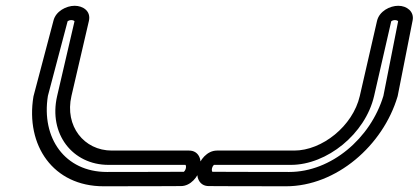

<svg xmlns="http://www.w3.org/2000/svg" viewBox="-20 -626 1463 671"><path d="M1347.3 -551.7C1348.8 -553 1353.6 -555.8 1360.3 -555.8C1367.2 -555.8 1370.7 -552.7 1371.4 -551.7C1369.2 -540.4 1323.5 -308.7 1319.9 -290.9C1275.1 -142.3 1137.2 -25 991 -25C837.9 -25 732.6 -25.6 722.2 -25.7C721.2 -26.8 719.4 -31.1 720.9 -37.8C722.5 -44.7 726.6 -49 727.7 -49.8C741.9 -49.8 890.5 -49.8 996.7 -49.8C1122.5 -49.8 1256.8 -157.9 1287.4 -290.5C1313.5 -403.4 1344.4 -538.8 1347.3 -551.7ZM1297.6 -552.9C1295.7 -544.4 1264.2 -406.5 1237.4 -290.5C1213.1 -185.3 1105.5 -99.8 1008.2 -99.8C896.7 -99.8 738.2 -99.8 738.2 -99.8C703.9 -99.8 677.6 -66.9 670.9 -37.8C664.2 -8.7 675.3 24.3 709.5 24.3C709.5 24.3 817.8 25 979.4 25C1155.7 25 1318.7 -117.8 1369.4 -288.8C1369.6 -289.4 1369.9 -290.5 1370 -291.3C1370.3 -292.4 1419.4 -541.4 1422.1 -555C1427.9 -585.5 1401.9 -605.8 1371.9 -605.8C1342.7 -605.8 1305.6 -587.1 1297.6 -552.9ZM290.7 -552.9C298.5 -587.2 270 -605.8 240.9 -605.8C211.7 -605.8 174.5 -586.8 166.7 -553.2L97.5 -291.3C97.3 -290.7 97.1 -289.6 96.9 -288.8C68.7 -117.8 165.8 25 342 25C503.7 25 612.3 24.3 612.3 24.3C646.5 24.3 672.8 -8.6 679.5 -37.8C686.2 -66.9 675.2 -99.8 640.8 -99.8C640.8 -99.8 482.4 -99.8 370.8 -99.8C273.6 -99.8 205.4 -185.3 229.7 -290.5C256.4 -406.1 288.4 -543.1 290.7 -552.9ZM240.4 -551.7C237.1 -537.5 205.7 -403.1 179.7 -290.5C149.1 -157.9 233.5 -49.8 359.3 -49.8C465.8 -49.8 615.5 -49.8 628.3 -49.8C629.2 -48.7 631.1 -44.5 629.5 -37.8C627.9 -30.9 623.9 -26.6 622.7 -25.7C611.2 -25.6 506.1 -25 353.6 -25C206.8 -25 123.8 -143.4 147.4 -290.9L216.3 -551.7C217.8 -553 222.6 -555.8 229.3 -555.8C236.2 -555.8 239.8 -552.7 240.4 -551.7Z"/></svg>

Font: Hi.
Style: Regular
Weight: 400
Designer: Mew Too, Robert Jablonski
Foundry: Cannot Into Space Fonts
Version: Version 1.996